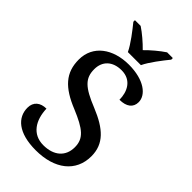

<svg xmlns="http://www.w3.org/2000/svg" viewBox="-280 -1017 1114 1114"><g transform="rotate(45 277.0 -460.5)"><path d="M228 -771H335C356 -816 406 -880 437 -918V-931H390C355 -908 311 -871 281 -840C251 -871 208 -908 173 -931H126V-918C157 -880 207 -816 228 -771ZM253 10C407 10 506 -67 506 -194C506 -296 441 -354 319 -404C197 -453 160 -489 160 -563C160 -629 204 -671 277 -671C359 -671 389 -604 389 -541C446 -541 478 -566 478 -610C478 -668 410 -724 284 -724C154 -724 57 -655 57 -539C57 -432 114 -369 243 -317C358 -269 401 -235 401 -163C401 -88 349 -42 263 -42C173 -42 129 -113 126 -205C77 -205 44 -179 44 -131C44 -52 108 10 253 10Z"/></g></svg>

Font: Noto Serif Georgian Medium
Style: Regular
Weight: 500
Designer: Monotype Design Team, Akaki Razmadze
Foundry: Google LLC
Version: Version 2.003